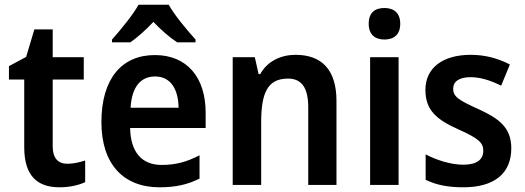

<svg xmlns="http://www.w3.org/2000/svg" viewBox="-20 -786 2230 816"><path d="M266 -90C227 -90 204 -114 204 -163V-448H336V-543H204V-661H126L91 -544L18 -505V-448H83V-160C83 -34 143 10 233 10C276 10 315 1 342 -12V-104C318 -96 292 -90 266 -90Z M697 -766H569C545 -723 492 -658 456 -618V-606H534C564 -627 599 -658 632 -693C665 -658 701 -627 733 -606H811V-618C774 -659 722 -721 697 -766ZM638 -552C498 -552 411 -452 411 -267C411 -89 504 10 658 10C728 10 778 -2 828 -27V-126C774 -98 727 -85 667 -85C582 -85 535 -140 533 -242H854V-307C854 -458 774 -552 638 -552ZM639 -461C706 -461 738 -406 739 -328H535C540 -418 579 -461 639 -461Z M1236 -553C1174 -553 1116 -526 1086 -471H1079L1063 -543H969V0H1090V-266C1090 -391 1117 -452 1204 -452C1264 -452 1290 -410 1290 -330V0H1410V-357C1410 -491 1346 -553 1236 -553Z M1614 -752C1574 -752 1547 -733 1547 -685C1547 -638 1575 -618 1614 -618C1653 -618 1681 -638 1681 -685C1681 -732 1653 -752 1614 -752ZM1674 -543H1553V0H1674Z M2153 -156C2153 -245 2099 -283 2014 -322C1927 -361 1906 -376 1906 -409C1906 -440 1932 -458 1980 -458C2024 -458 2067 -443 2110 -422L2147 -512C2094 -539 2041 -553 1980 -553C1864 -553 1788 -499 1788 -404C1788 -317 1836 -278 1926 -237C2017 -197 2034 -178 2034 -145C2034 -109 2008 -86 1949 -86C1896 -86 1834 -106 1789 -130V-22C1834 0 1883 10 1949 10C2080 10 2153 -48 2153 -156Z"/></svg>

Font: Noto Sans Armenian SemiCondensed SemiBold
Style: Regular
Weight: 600
Width: 4
Designer: Monotype Design Team
Foundry: Monotype Imaging Inc.
Version: Version 2.008